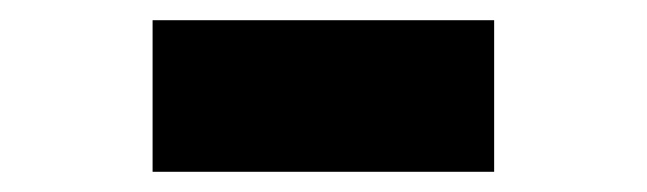

<svg xmlns="http://www.w3.org/2000/svg" viewBox="-20 -741 640 190"><path d="M469 -721V-571H131V-721Z"/></svg>

Font: Urbanist
Style: Regular
Weight: 400
Designer: Corey Hu
Foundry: Corey Hu
Version: Version 1.2; befe77262ef67d88f1d94aa3d2e49ef1327b4483